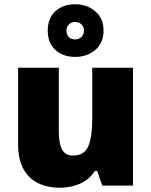

<svg xmlns="http://www.w3.org/2000/svg" viewBox="-20 -871 710 901"><path d="M604 -553V0H460L436 -69H425Q408 -41 381.5 -23.5Q355 -6 323.5 2Q292 10 258 10Q204 10 160 -11Q116 -32 90.5 -77Q65 -122 65 -193V-553H256V-251Q256 -197 271.5 -169Q287 -141 322 -141Q376 -141 394.5 -185Q413 -229 413 -311V-553ZM333 -604Q275 -604 239.5 -637Q204 -670 204 -727Q204 -785 239.5 -818Q275 -851 333 -851Q388 -851 427 -818Q466 -785 466 -728Q466 -670 427.5 -637Q389 -604 333 -604ZM333 -686Q350 -686 362 -697.5Q374 -709 374 -727Q374 -746 362 -757Q350 -768 333 -768Q316 -768 304 -757Q292 -746 292 -727Q292 -709 302.5 -697.5Q313 -686 333 -686Z"/></svg>

Font: Noto Sans Cham Black
Style: Regular
Weight: 900
Version: Version 2.002